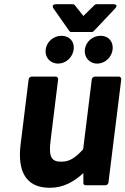

<svg xmlns="http://www.w3.org/2000/svg" viewBox="-20 -868 596 912"><path d="M78 -183C62 -56 102 24 216 24C279 24 330 -3 376 -46V2C376 7 380 12 387 12H481C486 12 494 8 495 0L556 -491C557 -496 553 -504 545 -504H430C425 -504 417 -499 416 -491L375 -159C335 -115 308 -100 271 -100C227 -100 210 -119 220 -198L256 -491C257 -496 253 -504 245 -504H130C125 -504 117 -499 116 -491ZM309 -721C311 -718 314 -716 318 -716H416C420 -716 423 -718 426 -721L527 -828C545 -847 520 -848 520 -848H439C436 -848 432 -847 429 -844L376 -792L335 -844C333 -846 330 -848 326 -848H246C221 -848 234 -828 234 -828ZM256 -566C294 -566 325 -596 330 -633C335 -670 310 -698 272 -698C234 -698 202 -670 197 -633C192 -596 218 -566 256 -566ZM442 -566C480 -566 511 -597 515 -633C519 -670 496 -698 458 -698C419 -698 388 -670 383 -633C379 -597 403 -566 442 -566Z"/></svg>

Font: Falling Sky
Style: BdObl
Weight: 700
Designer: Paul D. Hunt
Foundry: Adobe Systems Incorporated
Version: Version 1.02